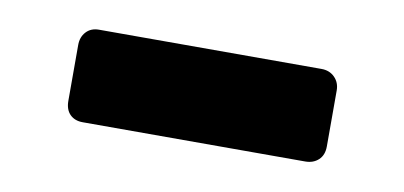

<svg xmlns="http://www.w3.org/2000/svg" viewBox="-30 -781 499 237"><g transform="rotate(10 219.5 -663.0)"><path d="M80 -605Q70 -605 64 -611Q58 -617 58 -628V-698Q58 -708 64 -714.5Q70 -721 80 -721H359Q369 -721 375.5 -714.5Q382 -708 382 -698V-628Q382 -617 375.5 -611Q369 -605 359 -605Z"/></g></svg>

Font: DVN-Rubik
Style: Bold
Weight: 700
Designer: Hubert and Fischer
Foundry: Hubert & Fischer
Version: Version 2.102